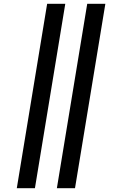

<svg xmlns="http://www.w3.org/2000/svg" viewBox="-20 -843 640 1006"><path d="M278 143 437 -823H532L373 143ZM68 143 227 -823H322L163 143Z"/></svg>

Font: Iosevka SS04 Md Ex Obl
Style: Regular
Weight: 500
Width: 7
Italic angle: -9°
Monospace: yes
Designer: Belleve Invis
Foundry: Belleve Invis
Version: Version 19.0.0; ttfautohint (v1.8.4)